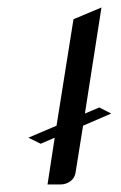

<svg xmlns="http://www.w3.org/2000/svg" viewBox="-20 -489 320 509"><path d="M55.2 -124 129.9 -155.8 174.8 -438 249 -469.2 205.1 -188 243.2 -204.1 274.9 -188 200.2 -155.8 180.2 -30.8Q177.7 -16.6 167 -8.8Q155.3 0 140.1 0H106L125 -124L87.9 -107.9Z"/></svg>

Font: Hhenum
Style: Italic
Weight: 400
Designer: T. Christopher White
Version: Version 1.0